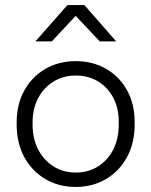

<svg xmlns="http://www.w3.org/2000/svg" viewBox="-20 -730 599 760"><path d="M280 10Q212 10 159 -21.5Q106 -53 76 -108.5Q46 -164 46 -237V-246Q46 -317 76 -371.5Q106 -426 159 -457Q212 -488 280 -488Q347 -488 400 -457.5Q453 -427 483 -372.5Q513 -318 513 -248V-237Q513 -164 483 -108.5Q453 -53 400 -21.5Q347 10 280 10ZM280 -47Q330 -47 368.5 -71.5Q407 -96 428.5 -138.5Q450 -181 450 -237V-248Q450 -302 428.5 -343Q407 -384 368.5 -407.5Q330 -431 280 -431Q230 -431 191.5 -407Q153 -383 131 -341.5Q109 -300 109 -246V-237Q109 -181 131 -138.5Q153 -96 191.5 -71.5Q230 -47 280 -47ZM120 -566 247 -710H314L440 -566H375L261 -687H298L185 -566Z"/></svg>

Font: SUSE Thin Light
Style: Regular
Weight: 300
Version: Version 1.000